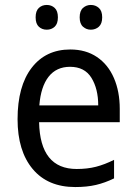

<svg xmlns="http://www.w3.org/2000/svg" viewBox="-20 -746 550 776"><path d="M264 -546Q327 -546 372 -515.5Q417 -485 440.5 -430.5Q464 -376 464 -306V-252H138Q142 -63 290 -63Q333 -63 368 -72Q403 -81 441 -100V-25Q404 -7 367.5 1.5Q331 10 284 10Q173 10 112 -63Q51 -136 51 -264Q51 -398 108 -472Q165 -546 264 -546ZM263 -476Q208 -476 176.5 -436Q145 -396 139 -320H377Q377 -387 349.5 -431.5Q322 -476 263 -476ZM124 -676Q124 -702 137 -714Q150 -726 169 -726Q188 -726 201 -714Q214 -702 214 -676Q214 -650 201 -638Q188 -626 169 -626Q150 -626 137 -638Q124 -650 124 -676ZM302 -676Q302 -702 315.5 -714Q329 -726 347 -726Q366 -726 379.5 -714Q393 -702 393 -676Q393 -650 379.5 -638Q366 -626 347 -626Q329 -626 315.5 -638Q302 -650 302 -676Z"/></svg>

Font: Noto Sans Sinhala SemiCondensed
Style: Regular
Weight: 400
Width: 4
Designer: Jelle Bosma - Monotype Design Team
Foundry: Monotype Imaging Inc.
Version: Version 2.006; ttfautohint (v1.8.4.7-5d5b)